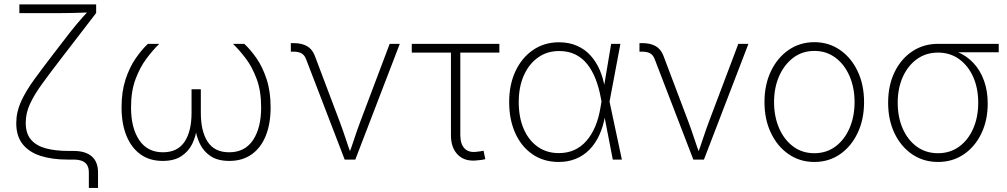

<svg xmlns="http://www.w3.org/2000/svg" viewBox="-20 -748 4721 900"><path d="M396.5 132.8V61Q396.5 40 388.9 26.6Q381.3 13.2 365.2 6.6Q349.1 0 323.7 0H295.9Q225.1 0 170.9 -17.1Q116.7 -34.2 86.4 -72Q56.2 -109.9 56.2 -170.4Q56.2 -222.7 78.6 -272Q101.1 -321.3 140.9 -376Q180.7 -430.7 232.9 -498.5L304.7 -591.8Q321.8 -613.8 338.1 -633.3Q354.5 -652.8 370.4 -670.4Q386.2 -688 401.4 -704.1V-689.9Q383.8 -689.5 365.5 -688.7Q347.2 -688 328.9 -687.5Q310.5 -687 292 -686.8Q273.4 -686.5 255.9 -686.5H70.8V-727.5H430.7V-687L265.1 -471.7Q214.4 -405.8 177.5 -355Q140.6 -304.2 120.6 -261Q100.6 -217.8 100.6 -172.4Q100.6 -122.6 125 -93.8Q149.4 -64.9 194.3 -52.7Q239.3 -40.5 300.8 -40.5H324.2Q380.9 -40.5 410.2 -14.9Q439.5 10.7 439.5 60.5V132.8Z M742.7 6.3Q681.6 6.3 638.7 -24.4Q595.7 -55.2 572.8 -111.6Q549.8 -168 549.8 -244.6Q549.8 -318.8 568.6 -376Q587.4 -433.1 616 -474.4Q644.5 -515.6 673.3 -542.5H726.6Q696.8 -513.7 666.3 -472.9Q635.7 -432.1 615 -376.2Q594.2 -320.3 594.2 -244.6Q594.2 -148.4 632.6 -91.3Q670.9 -34.2 743.7 -34.2Q812 -34.2 845 -83.3Q877.9 -132.3 877.9 -219.2V-329.6H921.4V-219.2Q921.4 -132.3 953.6 -83.3Q985.8 -34.2 1054.2 -34.2Q1127.9 -34.2 1166 -91.3Q1204.1 -148.4 1204.1 -244.6Q1204.1 -321.3 1183.3 -377.4Q1162.6 -433.6 1132.1 -473.9Q1101.6 -514.2 1071.8 -542.5H1125Q1153.8 -516.1 1182.4 -475.1Q1210.9 -434.1 1229.7 -376.7Q1248.5 -319.3 1248.5 -244.6Q1248.5 -168 1225.8 -111.6Q1203.1 -55.2 1159.7 -24.4Q1116.2 6.3 1055.2 6.3Q1001 6.3 967.5 -15.9Q934.1 -38.1 917 -74Q899.9 -109.9 894.5 -149.9H902.8Q898.4 -108.9 880.9 -73.2Q863.3 -37.6 829.6 -15.6Q795.9 6.3 742.7 6.3Z M1595.7 0 1414.1 -472.2Q1406.7 -490.7 1392.6 -498.3Q1378.4 -505.9 1355 -505.9H1343.3V-545.9H1356Q1394.5 -545.9 1419.2 -531.7Q1443.8 -517.6 1455.6 -486.8L1570.3 -183.1Q1585.9 -142.1 1599.4 -100.8Q1612.8 -59.6 1627.9 -19.5H1613.3Q1628.4 -59.6 1641.8 -100.8Q1655.3 -142.1 1670.9 -183.1L1806.6 -542.5H1854L1645.5 0Z M2219.7 3.4Q2160.6 11.2 2127.2 -21.5Q2093.8 -54.2 2093.8 -113.3V-501.5H1910.2V-542.5H2320.8V-501.5H2137.7V-115.2Q2137.7 -71.8 2158.4 -51.3Q2179.2 -30.8 2218.3 -37.1Q2224.6 -37.6 2232.2 -38.8Q2239.7 -40 2246.6 -41.5L2254.9 -2Q2247.6 0 2238.3 1.5Q2229 2.9 2219.7 3.4Z M2599.1 11.2Q2528.8 11.2 2476.6 -24.4Q2424.3 -60.1 2395.5 -123.5Q2366.7 -187 2366.7 -269.5Q2366.7 -351.6 2396.5 -414.8Q2426.3 -478 2479 -513.9Q2531.7 -549.8 2600.1 -549.8Q2647.5 -549.8 2684.6 -533.4Q2721.7 -517.1 2748 -488Q2774.4 -459 2791.3 -419.9Q2808.1 -380.9 2815.4 -334.5H2829.6L2836.9 -272.9L2895 0H2852.5L2795.9 -291.5Q2787.1 -338.9 2771.5 -378.4Q2755.9 -418 2732.7 -447.3Q2709.5 -476.6 2676.8 -492.7Q2644 -508.8 2601.1 -508.8Q2544.4 -508.8 2502 -478.5Q2459.5 -448.2 2435.5 -394.5Q2411.6 -340.8 2411.6 -269.5Q2411.6 -197.8 2434.8 -144Q2458 -90.3 2500.2 -60.3Q2542.5 -30.3 2599.6 -30.3Q2638.7 -30.3 2670.9 -44.4Q2703.1 -58.6 2728 -86.7Q2752.9 -114.7 2770 -155Q2787.1 -195.3 2795.4 -247.6L2844.7 -542.5H2888.2L2836.9 -270L2830.1 -208.5H2816.9Q2808.1 -155.8 2789.3 -115Q2770.5 -74.2 2742.4 -45.9Q2714.4 -17.6 2678.2 -3.2Q2642.1 11.2 2599.1 11.2Z M3230 0 3048.3 -472.2Q3041 -490.7 3026.9 -498.3Q3012.7 -505.9 2989.3 -505.9H2977.5V-545.9H2990.2Q3028.8 -545.9 3053.5 -531.7Q3078.1 -517.6 3089.8 -486.8L3204.6 -183.1Q3220.2 -142.1 3233.6 -100.8Q3247.1 -59.6 3262.2 -19.5H3247.6Q3262.7 -59.6 3276.1 -100.8Q3289.6 -142.1 3305.2 -183.1L3440.9 -542.5H3488.3L3279.8 0Z M3797.4 11.2Q3729.5 11.2 3676.8 -25.1Q3624 -61.5 3593.8 -124.8Q3563.5 -188 3563.5 -269.5Q3563.5 -351.1 3593.8 -414.3Q3624 -477.5 3676.8 -513.9Q3729.5 -550.3 3797.4 -550.3Q3864.7 -550.3 3917.5 -513.9Q3970.2 -477.5 4000.2 -414.1Q4030.3 -350.6 4030.3 -269.5Q4030.3 -188 4000.2 -124.8Q3970.2 -61.5 3917.7 -25.1Q3865.2 11.2 3797.4 11.2ZM3797.4 -29.8Q3854 -29.8 3896.5 -61.5Q3939 -93.3 3962.4 -147.7Q3985.8 -202.1 3985.8 -269.5Q3985.8 -336.4 3962.4 -390.9Q3939 -445.3 3896.5 -477.3Q3854 -509.3 3797.4 -509.3Q3740.7 -509.3 3698.2 -477.1Q3655.8 -444.8 3632.1 -390.9Q3608.4 -336.9 3608.4 -269.5Q3608.4 -202.1 3631.8 -147.7Q3655.3 -93.3 3697.8 -61.5Q3740.2 -29.8 3797.4 -29.8Z M4377 11.2Q4309.1 11.2 4256.3 -24.4Q4203.6 -60.1 4173.3 -122.8Q4143.1 -185.5 4143.1 -266.6Q4143.1 -347.7 4173.3 -409.9Q4203.6 -472.2 4256.3 -507.3Q4309.1 -542.5 4377 -542.5H4661.6V-502.9H4437L4377 -501.5Q4320.3 -501.5 4277.8 -470.7Q4235.4 -439.9 4211.7 -387Q4188 -334 4188 -266.6Q4188 -199.2 4211.4 -145.5Q4234.9 -91.8 4277.3 -60.8Q4319.8 -29.8 4377 -29.8Q4433.6 -29.8 4476.1 -60.8Q4518.6 -91.8 4542 -145.5Q4565.4 -199.2 4565.4 -266.6Q4565.4 -334 4542 -387Q4518.6 -439.9 4476.1 -470.7Q4433.6 -501.5 4377 -501.5V-522Q4427.2 -522 4469.7 -503.9Q4512.2 -485.8 4543.7 -451.9Q4575.2 -418 4592.5 -370.1Q4609.9 -322.3 4609.9 -262.7Q4609.9 -183.6 4579.8 -121.6Q4549.8 -59.6 4497.3 -24.2Q4444.8 11.2 4377 11.2Z"/></svg>

Font: Inter 16pt ExtraLight
Style: Regular
Weight: 250
Version: Version 4.001;git-66647c0bb